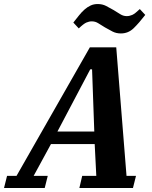

<svg xmlns="http://www.w3.org/2000/svg" viewBox="-73 -933 756 953"><path d="M-38 -60H9L373 -698H504L555 -60H602L587 0H321L335 -60H405L397 -218H180L94 -60H164L149 0H-53ZM212 -280H395L384 -589H375ZM527 -767Q504 -767 485.5 -776.5Q467 -786 448 -797Q430 -808 415 -817.5Q400 -827 383 -827Q369 -827 355.5 -821Q342 -815 318 -792L291 -821Q306 -840 319.5 -857Q333 -874 347.5 -886.5Q362 -899 377.5 -906Q393 -913 412 -913Q435 -913 453.5 -903.5Q472 -894 491 -883Q509 -872 524 -862.5Q539 -853 556 -853Q570 -853 583.5 -859Q597 -865 621 -888L648 -859Q618 -820 591 -793.5Q564 -767 527 -767Z"/></svg>

Font: IBM Plex Serif
Style: Bold Italic
Weight: 700
Italic angle: -14°
Designer: Mike Abbink, Paul van der Laan, Pieter van Rosmalen
Foundry: Bold Monday
Version: Version 3.001